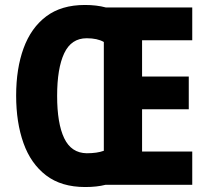

<svg xmlns="http://www.w3.org/2000/svg" viewBox="-20 -744 839 773"><path d="M322 -724Q369 -724 406 -714H754V-582H552V-436H740V-304H552V-134H754V0H405Q370 9 323 9Q227 9 165.5 -38Q104 -85 74.5 -168Q45 -251 45 -359Q45 -468 75 -550Q105 -632 166 -678Q227 -724 322 -724ZM329 -590Q267 -590 238.5 -529.5Q210 -469 210 -358Q210 -247 238.5 -187.5Q267 -128 329 -127Q371 -127 398 -137V-575Q372 -590 329 -590Z"/></svg>

Font: Noto Sans Arabic UI Cn XBd
Style: Regular
Weight: 800
Width: 3
Designer: Monotype Design Team, Nadine Chahine and Nizar Qandah
Foundry: Monotype Imaging Inc.
Version: Version 2.010; ttfautohint (v1.8.4.7-5d5b)